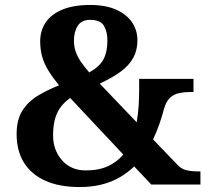

<svg xmlns="http://www.w3.org/2000/svg" viewBox="-20 -744 841 774"><path d="M301 10Q219 10 162.5 -15.5Q106 -41 76.5 -88.5Q47 -136 47 -203Q47 -262 70.5 -298.5Q94 -335 133 -358.5Q172 -382 218 -400Q192 -432 175 -459.5Q158 -487 150 -515.5Q142 -544 142 -577Q142 -621 164.5 -654Q187 -687 232 -705.5Q277 -724 343 -724Q407 -724 449.5 -704.5Q492 -685 513 -653Q534 -621 534 -582Q534 -542 517.5 -511.5Q501 -481 467.5 -456Q434 -431 382 -407L531 -251Q537 -286 539 -320Q541 -354 541 -382V-426H760V-373H744Q722 -373 701.5 -368.5Q681 -364 665.5 -350Q650 -336 641 -305Q634 -277 623 -245.5Q612 -214 597 -182L697 -78Q711 -63 731.5 -58Q752 -53 779 -53H788V0H590L521 -73Q496 -49 464 -30Q432 -11 391.5 -0.5Q351 10 301 10ZM326 -57Q379 -57 416 -74.5Q453 -92 477 -121L263 -349Q235 -329 220 -305.5Q205 -282 199.5 -255.5Q194 -229 194 -198Q194 -139 230 -98Q266 -57 326 -57ZM340 -452Q382 -476 397.5 -505.5Q413 -535 413 -581Q413 -616 399 -640Q385 -664 343 -664Q309 -664 293.5 -640Q278 -616 278 -580Q278 -557 285 -536.5Q292 -516 305.5 -496Q319 -476 340 -452Z"/></svg>

Font: Noto Serif Thai
Style: Regular
Weight: 400
Designer: Monotype Design Team
Foundry: Monotype Imaging Inc.
Version: Version 2.001